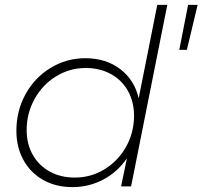

<svg xmlns="http://www.w3.org/2000/svg" viewBox="-20 -762 828 785"><path d="M47 -227Q47 -309 84.5 -377Q122 -445 187 -484.5Q252 -524 329 -524Q413 -524 471.5 -479.5Q530 -435 547 -360L623 -742H664L516 0H475L499 -115Q461 -59 402.5 -28Q344 3 276 3Q209 3 157 -26Q105 -55 76 -107.5Q47 -160 47 -227ZM528 -289Q528 -346 503 -390.5Q478 -435 433 -459.5Q388 -484 330 -484Q265 -484 209.5 -450Q154 -416 121.5 -357.5Q89 -299 89 -230Q89 -173 114 -129Q139 -85 183.5 -60.5Q228 -36 286 -36Q352 -36 407.5 -70Q463 -104 495.5 -162Q528 -220 528 -289ZM749 -742H788L744 -558H713Z"/></svg>

Font: Gontserrat ExtraLight
Style: Italic
Weight: 275
Italic angle: -11.3°
Designer: Julieta Ulanovsky
Foundry: Julieta Ulanovsky
Version: Version 6.001